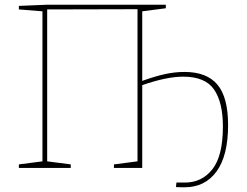

<svg xmlns="http://www.w3.org/2000/svg" viewBox="-20 -712 1048 814"><path d="M947 -182Q947 -52 898 15Q849 82 763 82Q737 82 726 81L728 62H764Q836 62 880.5 5.5Q925 -51 925 -176Q925 -278 887.5 -332.5Q850 -387 757 -387Q686 -387 583 -351V0H463V-15L563 -28V-673L180 -672V-28L280 -15V0H60V-15L160 -28V-664L60 -672V-687L180 -692H683V-677L583 -664V-369Q635 -388 678 -397.5Q721 -407 762 -407Q857 -407 902 -353Q947 -299 947 -182Z"/></svg>

Font: Bitter Pro Thin
Style: Regular
Weight: 250
Designer: Sol Matas, and Bitter project Authors
Foundry: Sol Matas
Version: Version 1.010